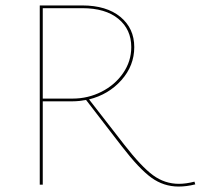

<svg xmlns="http://www.w3.org/2000/svg" viewBox="-20 -678 737 705"><path d="M697 -1Q665 7 636 7Q581 7 536 -25.5Q491 -58 427 -141L296 -311Q269 -306 247 -306H137V0H126V-658H282Q371 -658 422 -616Q473 -574 473 -505Q473 -437 426 -384Q379 -331 307 -313L436 -147Q499 -66 542 -34.5Q585 -3 637 -3Q663 -3 694 -11ZM247 -316Q303 -316 352.5 -341Q402 -366 432 -409.5Q462 -453 462 -505Q462 -570 414.5 -609Q367 -648 282 -648H137V-316Z"/></svg>

Font: Ysabeau Hairline
Style: Regular
Weight: 100
Designer: Christian Thalmann (Catharsis Fonts)
Version: Version 0.003